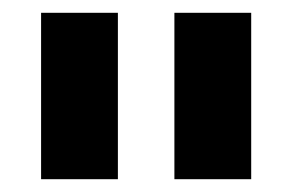

<svg xmlns="http://www.w3.org/2000/svg" viewBox="-20 -695 457 300"><path d="M44.2 -415V-675H164.2V-415ZM252.5 -415V-675H372.5V-415Z"/></svg>

Font: Funnel Display Light ExtraBold
Style: Regular
Weight: 800
Version: Version 1.000